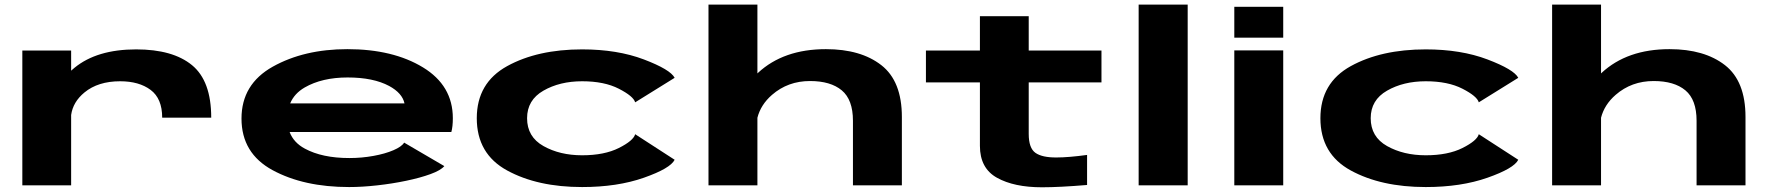

<svg xmlns="http://www.w3.org/2000/svg" viewBox="-20 -805 7704 834"><path d="M684.5 -294Q684.5 -377 634.2 -414.5Q584 -452 502 -452Q406 -452 347 -403.5Q297 -362.5 289 -305.5V0H77V-585.5H289V-498Q296 -504.5 303.5 -510.5Q401 -590.5 571.5 -590.5Q730.5 -590.5 814 -522Q897.5 -453.5 897.5 -294Z M1496.5 7.5Q1299.5 7.5 1164.2 -65.8Q1029 -139 1029 -290Q1029 -439.5 1165 -515.5Q1301 -591.5 1489 -591.5Q1687 -591.5 1817 -512.5Q1947 -433.5 1947 -291.5Q1947 -255 1940.5 -231.5H1238Q1255.5 -185.5 1304 -159.5Q1379.5 -118.5 1497.5 -118.5Q1551.5 -118.5 1602.2 -127.8Q1653 -137 1689 -152.5Q1725 -168 1735.5 -185.5L1910 -83.5Q1894.5 -65 1850 -48.8Q1805.5 -32.5 1744.5 -19.8Q1683.5 -7 1618.2 0.2Q1553 7.5 1496.5 7.5ZM1240.5 -356H1737Q1727.5 -400.5 1670.5 -431.5Q1601.5 -468.5 1490 -468.5Q1379 -468.5 1303.5 -425Q1258.5 -399 1240.5 -356Z M2508.5 7.5Q2315 7.5 2183 -64.5Q2051 -136.5 2051 -291.5Q2051 -445 2183 -517.8Q2315 -590.5 2508.5 -590.5Q2661.5 -590.5 2776.8 -546.8Q2892 -503 2910.5 -467L2739 -360.5Q2731.5 -387 2668.2 -419.5Q2605 -452 2508.5 -452Q2411.5 -452 2340.5 -411.2Q2269.5 -370.5 2269.5 -291.5Q2269.5 -210.5 2340.8 -170.5Q2412 -130.5 2508.5 -130.5Q2605 -130.5 2668.2 -162.2Q2731.5 -194 2739 -222L2910.5 -111Q2892 -73.5 2776.8 -33Q2661.5 7.5 2508.5 7.5Z M3057.5 0V-785H3270V-486Q3271.5 -487 3272.5 -488.5Q3383.5 -591.5 3567.5 -591.5Q3719 -591.5 3808.2 -522Q3897.5 -452.5 3897.5 -297V0H3685V-280.5Q3685 -372 3636.5 -412.5Q3588 -453 3498.5 -453Q3402.5 -453 3333.5 -393Q3284.5 -350.5 3270 -293.5V0Z M4506 8.5Q4385 8.5 4310.8 -32.8Q4236.5 -74 4236.5 -171.5V-447H4002V-585.5H4236.5V-734.5H4448.5V-585.5H4764.5V-447H4448.5V-223.5Q4448.5 -161.5 4477.8 -141Q4507 -120.5 4569 -121Q4621 -121 4702 -132V-1.5Q4583 8.5 4506 8.5Z M4926 0V-785H5139V0Z M5341.5 0V-586H5554V0ZM5341.5 -775.5H5554V-641.5H5341.5Z M6173 7.5Q5979.5 7.5 5847.5 -64.5Q5715.5 -136.5 5715.5 -291.5Q5715.5 -445 5847.5 -517.8Q5979.5 -590.5 6173 -590.5Q6326 -590.5 6441.2 -546.8Q6556.5 -503 6575 -467L6403.5 -360.5Q6396 -387 6332.8 -419.5Q6269.5 -452 6173 -452Q6076 -452 6005 -411.2Q5934 -370.5 5934 -291.5Q5934 -210.5 6005.2 -170.5Q6076.5 -130.5 6173 -130.5Q6269.5 -130.5 6332.8 -162.2Q6396 -194 6403.5 -222L6575 -111Q6556.5 -73.5 6441.2 -33Q6326 7.5 6173 7.5Z M6722 0V-785H6934.5V-486Q6936 -487 6937 -488.5Q7048 -591.5 7232 -591.5Q7383.5 -591.5 7472.8 -522Q7562 -452.5 7562 -297V0H7349.5V-280.5Q7349.5 -372 7301 -412.5Q7252.5 -453 7163 -453Q7067 -453 6998 -393Q6949 -350.5 6934.5 -293.5V0Z"/></svg>

Font: Anybody UltraExpanded Regular
Style: Bold
Weight: 700
Width: 9
Designer: Tyler Finck
Foundry: Etcetera Type Company
Version: Version 1.010; ttfautohint (v1.8.3) -l 8 -r 50 -G 200 -x 14 